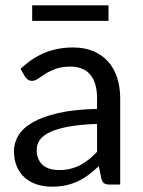

<svg xmlns="http://www.w3.org/2000/svg" viewBox="-20 -694 537 722"><path d="M345 -228Q283.5 -226 240.2 -218.2Q197 -210.5 169.8 -198Q142.5 -185.5 130.2 -168.5Q118 -151.5 118 -130.5Q118 -110.5 124.5 -96Q131 -81.5 142.2 -72.2Q153.5 -63 168.8 -58.8Q184 -54.5 201.5 -54.5Q225 -54.5 244.5 -59.2Q264 -64 281.2 -73Q298.5 -82 314.2 -94.5Q330 -107 345 -123ZM57.5 -435Q99.5 -475.5 148 -495.5Q196.5 -515.5 255.5 -515.5Q298 -515.5 331 -501.5Q364 -487.5 386.5 -462.5Q409 -437.5 420.5 -402Q432 -366.5 432 -324V0H392.5Q379.5 0 372.5 -4.2Q365.5 -8.5 361.5 -21L351.5 -69Q331.5 -50.5 312.5 -36.2Q293.5 -22 272.5 -12.2Q251.5 -2.5 227.8 2.8Q204 8 175 8Q145.5 8 119.5 -0.2Q93.5 -8.5 74.2 -25Q55 -41.5 43.8 -66.8Q32.5 -92 32.5 -126.5Q32.5 -156.5 49 -184.2Q65.5 -212 102.5 -233.5Q139.5 -255 199 -268.8Q258.5 -282.5 345 -284.5V-324Q345 -383 319.5 -413.2Q294 -443.5 245 -443.5Q212 -443.5 189.8 -435.2Q167.5 -427 151.2 -416.8Q135 -406.5 123.2 -398.2Q111.5 -390 100 -390Q91 -390 84.5 -394.8Q78 -399.5 73.5 -406.5ZM101 -674H388V-615.5H101Z"/></svg>

Font: Lato-Regular
Style: Regular
Weight: 400
Designer: Lukasz Dziedzic with Adam Twardoch and Botio Nikoltchev
Foundry: tyPoland Lukasz Dziedzic
Version: Version 2.015; 2015-08-06; http://www.latofonts.com/